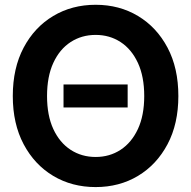

<svg xmlns="http://www.w3.org/2000/svg" viewBox="-20 -759 788 791"><path d="M505.9 -411.1V-316.4H241.7V-411.1ZM374 11.7Q276.4 11.7 199.2 -34.4Q122.1 -80.6 77.4 -164.8Q32.7 -249 32.7 -363.3Q32.7 -478.5 77.4 -562.7Q122.1 -647 199.2 -693.1Q276.4 -739.3 374 -739.3Q471.7 -739.3 548.6 -693.1Q625.5 -647 670.2 -562.7Q714.8 -478.5 714.8 -363.3Q714.8 -249 670.2 -164.8Q625.5 -80.6 548.6 -34.4Q471.7 11.7 374 11.7ZM374 -112.3Q431.6 -112.3 476.8 -141.8Q522 -171.4 548.1 -227.3Q574.2 -283.2 574.2 -363.3Q574.2 -443.8 548.1 -500Q522 -556.2 476.8 -585.7Q431.6 -615.2 374 -615.2Q316.4 -615.2 271 -585.7Q225.6 -556.2 199.7 -500Q173.8 -443.8 173.8 -363.3Q173.8 -283.2 199.7 -227.3Q225.6 -171.4 271 -141.8Q316.4 -112.3 374 -112.3Z"/></svg>

Font: Inter Cardless Display
Style: Bold
Weight: 700
Designer: Rasmus Andersson
Foundry: rsms
Version: Version 4.001;git-9221beed3